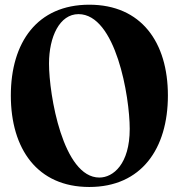

<svg xmlns="http://www.w3.org/2000/svg" viewBox="-20 -761 741 796"><path d="M350.1 14.2C566.1 14.2 676.1 -144.2 676.1 -365.1C676.1 -585.2 566.1 -741.5 350.1 -741.5C134.2 -741.5 24.9 -585.2 24.9 -365.1C24.9 -143.5 134.9 14.2 350.1 14.2ZM183.2 -497.2C183.2 -608.7 227.3 -702.4 305.4 -702.4C460.2 -702.4 517.8 -360.1 517.8 -226.6C517.8 -80.3 448.9 -24.9 392 -24.9C240.8 -24.9 183.2 -368.6 183.2 -497.2Z"/></svg>

Font: Margiela Serif
Style: Bold
Weight: 700
Designer: Andreas Faust, Stefan Endress
Version: Version 1.002;FEAKit 1.0